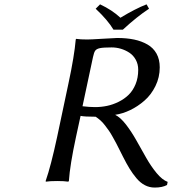

<svg xmlns="http://www.w3.org/2000/svg" viewBox="-20 -825 784 875"><path d="M514.2 -651.9Q557.1 -651.9 591.1 -644.8Q625 -637.7 651.9 -622.3Q678.7 -606.9 693.4 -580.6Q708 -554.2 708 -518.1Q708 -472.7 688.5 -432.9Q668.9 -393.1 638.4 -366.5Q607.9 -339.8 573.2 -323.2Q538.6 -306.6 504.9 -301.8Q528.8 -290 554 -257.6Q579.1 -225.1 601.3 -185.5Q623.5 -146 645.8 -106.7Q668 -67.4 693.6 -36.4Q719.2 -5.4 744.1 3.9L741.2 18.1Q719.7 29.8 685.1 29.8Q661.1 29.8 640.4 19Q619.6 8.3 601.8 -12.9Q584 -34.2 570.6 -56.2Q557.1 -78.1 541 -109.9Q537.1 -117.2 525.9 -139.9Q514.6 -162.6 509.8 -171.6Q504.9 -180.7 494.4 -199.7Q483.9 -218.8 476.6 -229Q469.2 -239.3 459 -252.9Q448.7 -266.6 438 -276.1Q427.2 -285.6 416 -293Q364.7 -293 347.2 -296.9L326.2 -200.2Q298.8 -73.2 293.9 0L291 2.9Q272.5 0 241.2 0Q207 0 189 2.9L188 0Q211.9 -68.4 240.2 -200.2L292 -444.8Q318.8 -569.8 325.2 -645L327.1 -647.9Q345.7 -645 377.9 -645Q393.6 -645 448 -648.4Q502.4 -651.9 514.2 -651.9ZM413.1 -336.9Q440.9 -336.9 467.8 -342.5Q494.6 -348.1 520.8 -361.1Q546.9 -374 566.4 -393.1Q585.9 -412.1 597.9 -441.4Q609.9 -470.7 609.9 -506.8Q609.9 -532.7 598.6 -553Q587.4 -573.2 569.3 -585Q551.3 -596.7 530.8 -602.8Q510.3 -608.9 488.8 -608.9Q451.2 -608.9 435.8 -605.7Q420.4 -602.5 414.3 -594.5Q408.2 -586.4 403.8 -564.9L356 -340.8Q388.2 -336.9 413.1 -336.9ZM497.1 -689.9Q471.2 -733.4 416 -785.2L436 -805.2Q491.2 -779.3 528.8 -744.1Q596.7 -785.2 647.9 -805.2L659.2 -785.2Q604.5 -749.5 540 -689.9Z"/></svg>

Font: Linear Smooth
Style: Italic
Weight: 400
Designer: Philipp H. Poll, Flanker
Foundry: Philipp H. Poll, reworked by Flanker
Version: Version 1.061 | FøM Fix